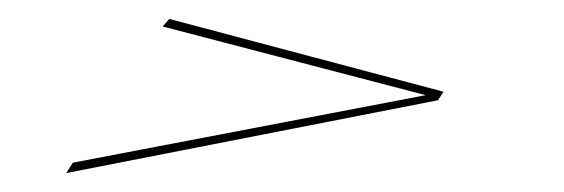

<svg xmlns="http://www.w3.org/2000/svg" viewBox="-20 -268 596 203"><path d="M57 -96 449 -171 443 -162 50 -85ZM159 -248 449 -171 443 -164 152 -240Z"/></svg>

Font: Ballet 24pt
Style: Regular
Weight: 400
Designer: Maximiliano R. Sproviero
Foundry: Omnibus-Type
Version: Version 1.100